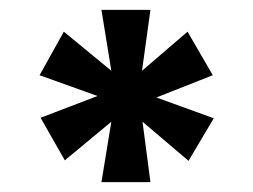

<svg xmlns="http://www.w3.org/2000/svg" viewBox="-20 -577 512 388"><path d="M205 -434 109 -513 60 -425 177 -383 62 -339 111 -253 205 -331 185 -209H284L268 -331L361 -252L412 -338L296 -380L410 -425L359 -513L267 -434L284 -557H185Z"/></svg>

Font: Cambay Devanagari
Style: Regular
Weight: 700
Designer: Pooja Saxena
Foundry: Pooja Saxena
Version: Version 1.095;PS 001.095;hotconv 1.0.70;makeotf.lib2.5.58329